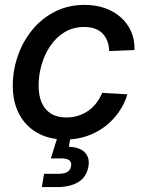

<svg xmlns="http://www.w3.org/2000/svg" viewBox="-20 -553 583 777"><path d="M244.6 11.7Q179.2 11.7 131.1 -15.4Q83 -42.5 57.4 -91.6Q31.7 -140.6 31.7 -205.6Q31.7 -267.6 51.8 -325.9Q71.8 -384.3 109.9 -431.2Q147.9 -478 201.7 -505.6Q255.4 -533.2 322.8 -533.2Q368.2 -533.2 405.5 -519.8Q442.9 -506.3 469.7 -482.2Q496.6 -458 511 -424.6Q525.4 -391.1 524.4 -350.6L421.9 -346.2Q421.4 -367.2 415 -385Q408.7 -402.8 396.5 -416Q384.3 -429.2 365.5 -436.5Q346.7 -443.8 320.8 -443.8Q276.4 -443.8 241.9 -423.1Q207.5 -402.3 184.1 -367.9Q160.6 -333.5 148.4 -291.3Q136.2 -249 136.2 -206.1Q136.2 -167 148.4 -138.2Q160.6 -109.4 185.8 -93.5Q210.9 -77.6 248 -77.6Q274.9 -77.6 297.4 -85Q319.8 -92.3 338.4 -105.5Q356.9 -118.7 370.6 -137Q384.3 -155.3 393.6 -177.2L495.6 -171.4Q483.4 -131.3 459.7 -97.9Q436 -64.5 403.1 -39.8Q370.1 -15.1 329.8 -1.7Q289.6 11.7 244.6 11.7ZM149.4 204.1 158.2 150.4H215.8Q240.2 150.4 252.7 142.8Q265.1 135.3 267.6 119.1Q270.5 103.5 260.5 95.7Q250.5 87.9 226.6 87.9H186L220.2 -22.9H269.5L265.6 0L258.8 41Q302.2 42.5 323 63.5Q343.8 84.5 337.9 120.1Q330.6 163.1 297.4 183.6Q264.2 204.1 210.4 204.1Z"/></svg>

Font: Inter 28pt Medium
Style: Italic
Weight: 500
Italic angle: -9.3988°
Designer: Rasmus Andersson
Foundry: rsms
Version: Version 4.001;git-66647c0bb